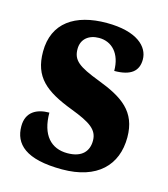

<svg xmlns="http://www.w3.org/2000/svg" viewBox="-89 -619 612 700"><g transform="rotate(15 216.5 -269.0)"><path d="M209 10C341 10 409 -59 409 -164C409 -262 349 -301 255 -337C174 -368 150 -386 150 -429C150 -466 177 -488 216 -488C264 -488 300 -452 300 -386C362 -386 390 -409 390 -453C390 -501 344 -548 229 -548C110 -548 31 -496 31 -387C31 -291 82 -250 187 -210C260 -182 291 -162 291 -120C291 -82 269 -52 212 -52C151 -52 111 -93 111 -178C64 -178 25 -158 25 -104C25 -37 71 10 209 10Z"/></g></svg>

Font: Noto Serif Khmer Condensed ExtraBold
Style: Regular
Weight: 800
Width: 3
Designer: Danh Hong and the Monotype Design Team
Foundry: Monotype Imaging Inc.
Version: Version 2.004